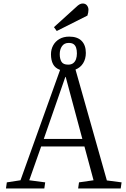

<svg xmlns="http://www.w3.org/2000/svg" viewBox="-20 -1076 717 1096"><path d="M14 0 19 -35 97 -47 323 -677Q295 -687 283 -709.5Q271 -732 271 -766Q271 -794 283.5 -817Q296 -840 319.5 -853.5Q343 -867 375 -867Q422 -867 446 -842.5Q470 -818 470 -774Q470 -740 454.5 -715Q439 -690 411 -679L590 -46L674 -35L669 0H426L431 -35L514 -47L462 -240H215L147 -47L238 -35L233 0ZM230 -283H450L355 -637H353ZM369 -707Q387 -707 398 -715.5Q409 -724 414 -738.5Q419 -753 419 -771Q419 -790 414.5 -803.5Q410 -817 400 -824Q390 -831 372 -831Q347 -831 334 -812.5Q321 -794 321 -767Q321 -740 331 -723.5Q341 -707 369 -707ZM304 -899 288 -921 415 -1036Q425 -1046 434 -1051Q443 -1056 452 -1056Q468 -1056 476.5 -1045Q485 -1034 485 -1020Q485 -1013 483.5 -1004.5Q482 -996 479 -987Z"/></svg>

Font: Literata 24pt Light
Style: Italic
Weight: 300
Italic angle: -2°
Designer: Latin by Veronika Burian and Jose Scaglione. Greek by Irene Vlachou. Cyrillic by Vera Evstafieva
Foundry: TypeTogether
Version: Version 3.103;gftools[0.9.29]